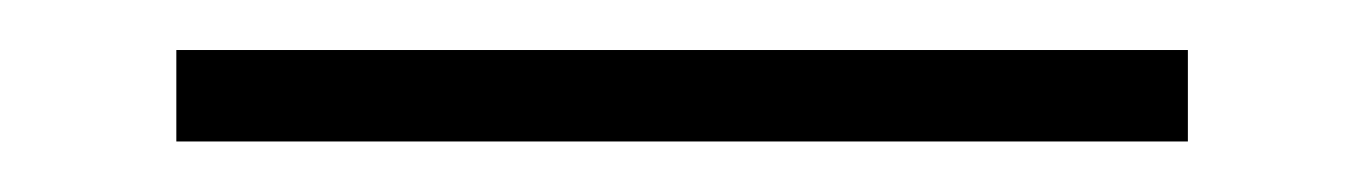

<svg xmlns="http://www.w3.org/2000/svg" viewBox="-20 70 540 76"><path d="M49.8 126V89.8H450.2V126Z"/></svg>

Font: Gen Shin Gothic Monospace ExtraLight
Style: Regular
Weight: 200
Designer: [Source Han Sans]
Ryoko NISHIZUKA  (kana & ideographs); Paul D. Hunt (Latin, Greek & Cyrillic); Wenlong ZHANG  (bopomofo
Version: Version 1.002.20150607